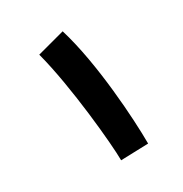

<svg xmlns="http://www.w3.org/2000/svg" viewBox="-162 -813 902 944"><g transform="rotate(-30 289.0 -341.5)"><path d="M412 0C412 -134 392 -466 324 -688L167 -646C224 -431 256 -82 256 5Z"/></g></svg>

Font: Noto Sans Arabic ExtBd
Style: Regular
Weight: 800
Designer: Monotype Design Team, Nadine Chahine, Nizar Qandah and Khaled Hosny
Foundry: Monotype Imaging Inc.
Version: Version 2.012